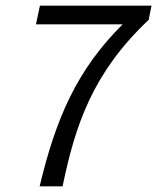

<svg xmlns="http://www.w3.org/2000/svg" viewBox="-20 -658 555 678"><path d="M413 -572C251 -411 177 -239 120 0H201C246 -218 308 -402 505 -588L515 -638H121L107 -572Z"/></svg>

Font: Cambridge Sans Italic
Style: Regular
Weight: 400
Italic angle: -11°
Version: Version 2.000;PS 002.000;hotconv 1.0.88;makeotf.lib2.5.64775